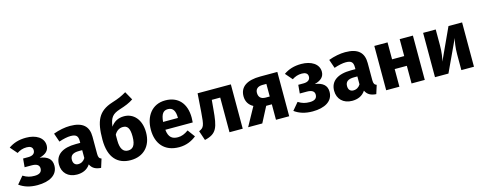

<svg xmlns="http://www.w3.org/2000/svg" viewBox="-32 -1600 6011 2398"><g transform="rotate(-15 2974.0 -401.0)"><path d="M249 -592C156 -592 84 -569 21 -525L99 -435C138 -460 175 -474 226 -474C270 -474 302 -457 302 -416C302 -372 269 -350 214 -350H147L137 -240H227C289 -240 326 -221 326 -175C326 -124 289 -104 231 -104C175 -104 135 -114 83 -146L3 -51C64 -6 139 18 237 18C391 18 502 -42 502 -165C502 -249 448 -292 349 -306C432 -327 474 -368 474 -433C474 -534 374 -592 249 -592Z M1055 -166V-389C1055 -522 983 -592 817 -592C752 -592 673 -577 601 -550L640 -437C697 -457 753 -468 790 -468C860 -468 887 -447 887 -379V-354H829C656 -354 560 -286 560 -161C560 -56 632 18 747 18C815 18 879 -4 920 -67C947 -11 991 10 1058 15L1093 -96C1066 -106 1055 -122 1055 -166ZM796 -104C754 -104 731 -131 731 -176C731 -233 767 -260 845 -260H887V-158C867 -124 835 -104 796 -104Z M1500 -534C1421 -534 1367 -501 1328 -445C1342 -565 1381 -600 1470 -630C1553 -656 1604 -677 1654 -711L1593 -820C1530 -783 1492 -766 1403 -738C1217 -678 1165 -563 1165 -321C1165 -83 1277 18 1442 18C1607 18 1715 -91 1715 -268C1715 -438 1620 -534 1500 -534ZM1440 -107C1380 -107 1342 -154 1342 -264V-337C1368 -386 1409 -408 1451 -408C1506 -408 1539 -377 1539 -262C1539 -140 1497 -107 1440 -107Z M2313 -298C2313 -484 2213 -592 2048 -592C1875 -592 1781 -456 1781 -284C1781 -105 1878 18 2069 18C2162 18 2235 -16 2292 -62L2222 -157C2173 -122 2132 -106 2085 -106C2015 -106 1966 -134 1956 -237H2310C2312 -254 2313 -280 2313 -298ZM2146 -339H1954C1963 -443 1995 -478 2053 -478C2121 -478 2145 -424 2146 -347Z M2463 -573 2446 -335C2433 -158 2425 -140 2359 -110L2401 14C2562 -23 2582 -99 2602 -326L2613 -448H2722V0H2893V-573Z M3274 -573C3100 -573 3007 -510 3007 -387C3007 -319 3040 -269 3095 -240L2963 0H3146L3250 -200H3323V0H3494V-573ZM3270 -301C3207 -301 3180 -334 3180 -386C3180 -434 3211 -464 3273 -464H3323V-301Z M3807 -592C3714 -592 3642 -569 3579 -525L3657 -435C3696 -460 3733 -474 3784 -474C3828 -474 3860 -457 3860 -416C3860 -372 3827 -350 3772 -350H3705L3695 -240H3785C3847 -240 3884 -221 3884 -175C3884 -124 3847 -104 3789 -104C3733 -104 3693 -114 3641 -146L3561 -51C3622 -6 3697 18 3795 18C3949 18 4060 -42 4060 -165C4060 -249 4006 -292 3907 -306C3990 -327 4032 -368 4032 -433C4032 -534 3932 -592 3807 -592Z M4613 -166V-389C4613 -522 4541 -592 4375 -592C4310 -592 4231 -577 4159 -550L4198 -437C4255 -457 4311 -468 4348 -468C4418 -468 4445 -447 4445 -379V-354H4387C4214 -354 4118 -286 4118 -161C4118 -56 4190 18 4305 18C4373 18 4437 -4 4478 -67C4505 -11 4549 10 4616 15L4651 -96C4624 -106 4613 -122 4613 -166ZM4354 -104C4312 -104 4289 -131 4289 -176C4289 -233 4325 -260 4403 -260H4445V-158C4425 -124 4393 -104 4354 -104Z M5076 0H5247V-573H5076V-354H4919V-573H4748V0H4919V-228H5076Z M5883 -573H5707L5518 -163C5530 -205 5542 -284 5542 -366V-573H5379V0H5553L5744 -409C5733 -367 5720 -293 5720 -204V0H5883Z"/></g></svg>

Font: Glow Sans SC Normal ExtraBold
Style: Regular
Weight: 800
Designer: Ryoko NISHIZUKA (kana, bopomofo & ideographs); Paul D. Hunt (Latin, Greek & Cyrillic); Sandoll Communications, Soo-young
Version: Version 0.93